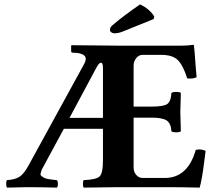

<svg xmlns="http://www.w3.org/2000/svg" viewBox="-20 -853 996 875"><path d="M111.8 -102.1 363.8 -562Q377.9 -587.9 363.5 -600.3Q349.1 -612.8 312 -612.8Q304.2 -612.8 304.2 -620.1V-645L306.2 -647L513.2 -645H811Q836.9 -645 859.9 -648.9Q863.8 -648.9 863.8 -646Q864.7 -643.1 866.9 -615.5Q869.1 -587.9 871.6 -553Q874 -518.1 876 -501Q857.9 -492.2 833 -496.1Q814.9 -554.2 791 -578.6Q767.1 -603 714.8 -603H629.9Q612.8 -603 600.8 -588.1Q588.9 -573.2 588.9 -554.2V-367.2H669.9Q723.1 -367.2 741 -378.2Q758.8 -389.2 761.2 -429.2Q766.1 -434.1 783 -434.1Q799.8 -434.1 804.2 -429.2Q802.2 -369.1 801.8 -342.8Q801.8 -324.7 804.2 -254.9Q800.3 -250 783.2 -250Q766.1 -250 761.2 -254.9Q759.3 -290 740.2 -303.5Q721.2 -316.9 669.9 -316.9H588.9V-89.8Q588.9 -69.8 600.8 -55.9Q612.8 -42 629.9 -42H731Q835.9 -42 872.1 -169.9Q897.9 -175.8 917 -165Q915 -149.9 910.4 -113.5Q905.8 -77.1 900.9 -48.6Q896 -20 890.1 2Q800.3 0 752 0H516.1Q411.1 1 361.8 2Q357.9 -2 357.9 -14.9Q357.9 -27.8 361.8 -32.2Q418 -34.2 433.6 -48.6Q449.2 -63 449.2 -122.1V-266.1H271L169.9 -79.1Q167 -69.3 165 -62.3Q163.1 -55.2 169.9 -50Q176.8 -44.9 182.4 -42Q188 -39.1 199.5 -37.1Q210.9 -35.2 219 -34.2Q227.1 -33.2 238.8 -32.2Q243.7 -28.3 243.9 -15.1Q244.1 -2 238.8 2Q164.6 0 106 0Q85.9 0 12.2 2Q8.3 -2 8.1 -14.9Q7.8 -27.8 12.2 -32.2Q48.3 -34.2 69.1 -47.6Q89.8 -61 111.8 -102.1ZM296.9 -315.9H449.2V-544.9Q449.2 -558.1 445.6 -564Q441.9 -569.8 435.1 -565.4Q428.2 -561 419.9 -545.9ZM618.2 -833Q661.1 -813 683.1 -777.8L680.2 -766.1L536.1 -708Q518.1 -701.2 501 -701.2Q494.1 -701.2 487.5 -705.6Q481 -710 481 -715.8Q481 -728 491.2 -736.8Q536.1 -775.9 618.2 -833Z"/></svg>

Font: Linux Libertine
Style: Bold
Weight: 700
Designer: Philipp H. Poll
Foundry: Philipp H. Poll
Version: Version 5.0.3